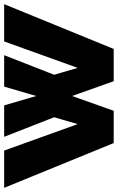

<svg xmlns="http://www.w3.org/2000/svg" viewBox="152 -724 566 922"><g transform="rotate(-90 435.0 -263.0)"><path d="M570 -173 697 -526H876L661 0H506L435 -200L364 0H209L-6 -526H173L300 -173L333 -286L239 -526H390L435 -372L480 -526H631L537 -286Z"/></g></svg>

Font: Raleway
Style: Heavy
Weight: 900
Designer: Matt McInerney, Pablo Impallari, Rodrigo Fuenzalida
Foundry: Matt McInerney, Pablo Impallari, Rodrigo Fuenzalida
Version: Version 2.001